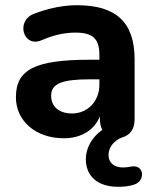

<svg xmlns="http://www.w3.org/2000/svg" viewBox="-20 -520 594 736"><path d="M432 196C451 196 474 195 496 187C539 172 533 107 480 119C470 121 460 122 451 122C420 122 396 106 396 74C396 44 418 18 448 7C478 -2 496 -23 496 -64V-292C496 -435 425 -500 275 -500C229 -500 172 -491 110 -467C39 -440 69 -335 140 -366C190 -388 233 -395 270 -395C336 -395 361 -371 361 -310V-291H325C115 -291 41 -254 41 -147C41 -57 116 10 225 10C292 10 342 -22 363 -74V-64C363 -47 366 -34 372 -22C333 5 309 47 309 90C309 155 354 196 432 196ZM176 -153C176 -199 216 -216 326 -216H361V-195C361 -131 315 -85 256 -85C205 -85 176 -113 176 -153Z"/></svg>

Font: SN Pro
Style: Bold
Weight: 700
Designer: Tobias Whetton
Foundry: Supernotes
Version: Version 1.003;Glyphs 3.3 (3324)